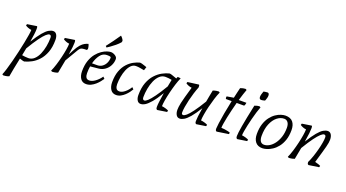

<svg xmlns="http://www.w3.org/2000/svg" viewBox="-80 -1412 4303 2385"><g transform="rotate(20 2072.0 -220.0)"><path d="M0 262 -15 253Q-3 226 13 174Q29 122 46 56.5Q63 -9 79 -78.5Q95 -148 107.5 -211Q120 -274 127.5 -321Q135 -368 135 -388Q112 -390 89.5 -399Q67 -408 54 -418L60 -437L184 -456Q187 -456 190 -450Q193 -444 193 -421Q193 -391 187 -345.5Q181 -300 172 -247Q227 -336 267.5 -384Q308 -432 339.5 -450Q371 -468 397 -468Q427 -468 443 -441.5Q459 -415 459 -374Q459 -277 433 -208.5Q407 -140 365.5 -95Q324 -50 276.5 -25Q229 0 186 11Q175 11 158 6Q141 1 124 -5Q108 72 94.5 139Q81 206 75 247Q50 257 28 259.5Q6 262 0 262ZM218 -46Q262 -46 295 -76.5Q328 -107 349.5 -156.5Q371 -206 381.5 -264Q392 -322 392 -376Q392 -412 367 -412Q351 -412 323 -387Q295 -362 253.5 -305Q212 -248 154 -151L135 -54Q155 -51 175.5 -48.5Q196 -46 218 -46Z M554 12 539 3Q558 -38 575 -92.5Q592 -147 605.5 -204Q619 -261 627 -309.5Q635 -358 635 -388Q612 -390 590 -399Q568 -408 555 -418L561 -437L685 -456Q688 -456 691 -450Q694 -444 694 -421Q694 -400 690 -362Q686 -324 676 -260L708 -321Q738 -378 764 -407Q790 -436 814 -449Q838 -462 862 -468Q872 -446 874.5 -428Q877 -410 877 -405L868 -390Q833 -390 814 -387Q795 -384 784 -374.5Q773 -365 761 -345L662 -177L629 -3Q603 7 581.5 9.5Q560 12 554 12Z M1001 12Q952 12 927 -26Q902 -64 902 -122Q902 -203 922.5 -262Q943 -321 975 -360.5Q1007 -400 1042.5 -424Q1078 -448 1109.5 -458Q1141 -468 1160 -468Q1178 -468 1198 -459.5Q1218 -451 1231.5 -437.5Q1245 -424 1245 -407Q1245 -361 1224.5 -320.5Q1204 -280 1168 -254Q1132 -228 1087 -223L976 -212Q972 -190 970.5 -166.5Q969 -143 969 -120Q969 -86 981.5 -65Q994 -44 1025 -44Q1061 -44 1103 -75Q1145 -106 1174 -149L1196 -127Q1184 -109 1165.5 -85.5Q1147 -62 1122 -40Q1097 -18 1066.5 -3Q1036 12 1001 12ZM985 -256H1053Q1091 -256 1119.5 -276.5Q1148 -297 1163.5 -330Q1179 -363 1179 -400Q1179 -409 1168 -412.5Q1157 -416 1125 -416Q1072 -416 1037 -369.5Q1002 -323 985 -256ZM1087 -502 1072 -518Q1072 -518 1092 -544Q1112 -570 1143 -612Q1174 -654 1206 -702Q1215 -696 1228.5 -679Q1242 -662 1246 -647L1242 -628Q1218 -600 1186.5 -574Q1155 -548 1128 -529.5Q1101 -511 1087 -502Z M1399 12Q1350 12 1325 -26Q1300 -64 1300 -122Q1300 -209 1323 -270.5Q1346 -332 1383 -372.5Q1420 -413 1462.5 -436Q1505 -459 1543 -468Q1555 -468 1573 -463Q1591 -458 1609 -451.5Q1627 -445 1636 -442L1621 -396Q1592 -401 1566 -406Q1540 -411 1511 -411Q1475 -411 1448 -384Q1421 -357 1403 -313.5Q1385 -270 1376 -219Q1367 -168 1367 -120Q1367 -86 1379.5 -65Q1392 -44 1423 -44Q1456 -44 1494 -75Q1532 -106 1557 -149L1579 -127Q1569 -109 1551.5 -85.5Q1534 -62 1510.5 -40Q1487 -18 1459 -3Q1431 12 1399 12Z M1723 12Q1693 12 1677 -15Q1661 -42 1661 -82Q1661 -179 1687 -247.5Q1713 -316 1754.5 -361Q1796 -406 1843.5 -431.5Q1891 -457 1934 -467Q1946 -467 1964.5 -461Q1983 -455 2002 -448Q2021 -441 2033 -437L2043 -461Q2053 -461 2063.5 -460Q2074 -459 2084 -457Q2065 -416 2047.5 -359.5Q2030 -303 2015.5 -243.5Q2001 -184 1992.5 -133.5Q1984 -83 1984 -53Q2006 -51 2035 -42.5Q2064 -34 2074 -26L2068 -7L1944 12Q1941 12 1934 5.5Q1927 -1 1927 -23Q1927 -53 1933.5 -102.5Q1940 -152 1950 -213Q1895 -122 1853.5 -73.5Q1812 -25 1781 -6.5Q1750 12 1723 12ZM1753 -44Q1769 -44 1796.5 -69Q1824 -94 1866.5 -152Q1909 -210 1967 -308L1985 -401Q1964 -405 1943.5 -407.5Q1923 -410 1902 -410Q1858 -410 1825 -379.5Q1792 -349 1770.5 -299.5Q1749 -250 1738.5 -192Q1728 -134 1728 -80Q1728 -44 1753 -44Z M2241 17Q2211 17 2195 -10Q2179 -37 2179 -77Q2179 -95 2181.5 -116Q2184 -137 2191 -170.5Q2198 -204 2213 -257.5Q2228 -311 2252 -394Q2229 -396 2207 -405Q2185 -414 2172 -424L2178 -443L2323 -462Q2326 -463 2329 -456.5Q2332 -450 2332 -427Q2315 -385 2299.5 -335Q2284 -285 2272 -234.5Q2260 -184 2253 -140.5Q2246 -97 2246 -67Q2246 -51 2251.5 -45Q2257 -39 2268 -39Q2284 -39 2310.5 -61.5Q2337 -84 2378.5 -139.5Q2420 -195 2480 -294Q2486 -328 2493.5 -367Q2501 -406 2510 -451Q2536 -461 2557.5 -463.5Q2579 -466 2585 -466L2600 -457Q2581 -416 2563.5 -359.5Q2546 -303 2531.5 -243.5Q2517 -184 2508.5 -133.5Q2500 -83 2500 -53Q2522 -51 2551 -42.5Q2580 -34 2590 -26L2584 -7L2460 12Q2457 12 2450 5.5Q2443 -1 2443 -23Q2443 -44 2447.5 -87.5Q2452 -131 2464 -201Q2410 -113 2369.5 -66Q2329 -19 2298 -1Q2267 17 2241 17Z M2729 12Q2726 12 2719 5.5Q2712 -1 2712 -23Q2712 -41 2719.5 -97Q2727 -153 2741.5 -234Q2756 -315 2776 -408H2706Q2695 -408 2695 -424Q2695 -432 2697 -442L2787 -457Q2795 -491 2802.5 -526Q2810 -561 2819 -595Q2845 -605 2863.5 -607.5Q2882 -610 2888 -610L2903 -601Q2893 -576 2880.5 -537Q2868 -498 2854 -451H2955Q2955 -448 2953 -437.5Q2951 -427 2947 -417.5Q2943 -408 2936 -408H2842Q2828 -356 2815 -302Q2802 -248 2791.5 -198.5Q2781 -149 2775 -111Q2769 -73 2769 -53Q2785 -53 2811 -49.5Q2837 -46 2859.5 -41Q2882 -36 2889 -30L2883 -11Z M3114 -547Q3099 -547 3093.5 -556.5Q3088 -566 3088 -579Q3088 -595 3093 -612.5Q3098 -630 3102.5 -642.5Q3107 -655 3107 -655Q3107 -655 3125.5 -658.5Q3144 -662 3157 -662Q3171 -662 3176.5 -652Q3182 -642 3182 -628Q3182 -614 3177.5 -597Q3173 -580 3168.5 -568Q3164 -556 3163 -556Q3163 -556 3145.5 -551.5Q3128 -547 3114 -547ZM3002 12Q2999 12 2992 5.5Q2985 -1 2985 -23Q2985 -59 3002 -160Q3019 -261 3060 -451Q3086 -461 3102 -463.5Q3118 -466 3124 -466L3139 -457Q3126 -424 3112.5 -379.5Q3099 -335 3086.5 -286Q3074 -237 3064 -191Q3054 -145 3048 -108.5Q3042 -72 3042 -53Q3064 -51 3093 -42.5Q3122 -34 3132 -26L3126 -7Z M3332 12Q3271 12 3240 -27Q3209 -66 3209 -133Q3209 -209 3227.5 -265.5Q3246 -322 3276 -361Q3306 -400 3340.5 -423.5Q3375 -447 3408.5 -457.5Q3442 -468 3467 -468Q3535 -468 3566.5 -429Q3598 -390 3598 -323Q3598 -247 3578.5 -190.5Q3559 -134 3528 -95Q3497 -56 3461 -32.5Q3425 -9 3391 1.5Q3357 12 3332 12ZM3337 -36Q3371 -36 3405.5 -56Q3440 -76 3469 -114.5Q3498 -153 3516 -207Q3534 -261 3534 -330Q3534 -376 3515.5 -401Q3497 -426 3465 -426Q3416 -426 3372 -390.5Q3328 -355 3300.5 -288.5Q3273 -222 3273 -130Q3273 -85 3289 -60.5Q3305 -36 3337 -36Z M3683 12 3668 3Q3687 -38 3704 -93.5Q3721 -149 3734.5 -207Q3748 -265 3756 -314.5Q3764 -364 3764 -394Q3741 -396 3719 -405Q3697 -414 3684 -424L3690 -443L3814 -462Q3817 -462 3820 -456Q3823 -450 3823 -427Q3823 -405 3818.5 -362Q3814 -319 3802 -247Q3857 -336 3897.5 -384Q3938 -432 3969.5 -450Q4001 -468 4027 -468Q4057 -468 4073 -441.5Q4089 -415 4089 -374Q4089 -356 4085.5 -333.5Q4082 -311 4073 -276.5Q4064 -242 4048.5 -188Q4033 -134 4009 -53Q4029 -49 4052.5 -41Q4076 -33 4084 -27L4078 -8L3944 12Q3941 12 3934 5.5Q3927 -1 3927 -23Q3947 -64 3964 -114Q3981 -164 3994 -214Q4007 -264 4014.5 -307.5Q4022 -351 4022 -378Q4022 -399 4015 -405.5Q4008 -412 3997 -412Q3982 -412 3954.5 -387.5Q3927 -363 3885.5 -307Q3844 -251 3787 -156Q3781 -122 3773.5 -84.5Q3766 -47 3758 -3Q3732 7 3710.5 9.5Q3689 12 3683 12Z"/></g></svg>

Font: Mate
Style: Italic
Weight: 400
Italic angle: -10.8°
Designer: Eduardo Rodriguez Tunni
Foundry: Eduardo Rodriguez Tunni
Version: Version 1.003; ttfautohint (v1.8.4.7-5d5b);gftools[0.9.24]